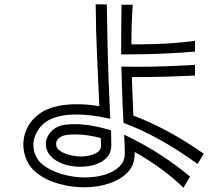

<svg xmlns="http://www.w3.org/2000/svg" viewBox="-20 -831 1040 897"><path d="M837 46Q789 -1 729.5 -44Q670 -87 609 -121V-110Q609 -59 575.5 -25Q542 9 488.5 26.5Q435 44 373 44Q315 44 256 28Q197 12 153 -22Q122 -45 105.5 -81Q89 -117 89 -156Q89 -195 106.5 -232Q124 -269 161.5 -297.5Q199 -326 258 -337Q277 -341 297.5 -342.5Q318 -344 340 -344Q389 -344 444 -335Q440 -433 434 -557Q428 -681 427 -811L479 -810Q480 -733 482 -641Q484 -549 487.5 -454.5Q491 -360 495 -276Q447 -287 408.5 -291.5Q370 -296 340 -296Q297 -296 267 -290Q200 -277 168 -237Q136 -197 136 -153Q136 -127 147 -103Q158 -79 179 -62Q218 -32 271 -17Q324 -2 376 -2Q426 -2 468.5 -14.5Q511 -27 537 -52Q563 -77 563 -112V-120Q563 -124 562.5 -147.5Q562 -171 560 -202Q661 -153 732.5 -106Q804 -59 868 -6ZM891 -590Q836 -585 754 -581Q672 -577 589 -577H546Q546 -645 546.5 -702.5Q547 -760 548 -809H600Q594 -722 594 -624H637Q702 -624 765.5 -628Q829 -632 891 -640ZM903 -65Q722 -196 557 -257Q555 -300 553 -338Q551 -376 550 -419.5Q549 -463 547 -520Q565 -520 582 -519.5Q599 -519 615 -519Q691 -519 757 -521.5Q823 -524 891 -528V-478Q826 -475 761 -473Q696 -471 628 -471H596Q598 -423 599.5 -377.5Q601 -332 603 -291Q678 -263 760.5 -219Q843 -175 932 -113ZM499 -222Q499 -205 499.5 -180.5Q500 -156 500 -148Q499 -116 478.5 -94.5Q458 -73 425.5 -62.5Q393 -52 356 -52Q325 -52 295.5 -59Q266 -66 242 -81Q217 -97 205.5 -117Q194 -137 194 -157Q194 -191 220.5 -218Q247 -245 290 -249Q300 -250 309.5 -250.5Q319 -251 329 -251Q364 -251 404.5 -244.5Q445 -238 499 -222ZM451 -186Q388 -203 331 -203Q322 -203 313 -202.5Q304 -202 295 -201Q269 -198 255.5 -186Q242 -174 242 -159Q242 -137 267 -122Q285 -112 309.5 -106Q334 -100 358 -100Q395 -100 423.5 -113Q452 -126 452 -151Q452 -159 451.5 -167.5Q451 -176 451 -186Z"/></svg>

Font: Train One
Style: Regular
Weight: 400
Designer: Fontworks Inc.
Foundry: Fontworks Inc.
Version: Version 1.100